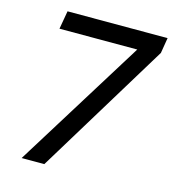

<svg xmlns="http://www.w3.org/2000/svg" viewBox="-105 -787 788 875"><g transform="rotate(15 289.0 -350.0)"><path d="M77 0 458 -614H91L106 -700H578L566 -627L184 0Z"/></g></svg>

Font: DM Sans 28pt Medium
Style: Italic
Weight: 500
Italic angle: -10°
Version: Version 4.004;gftools[0.9.30]